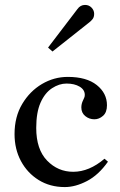

<svg xmlns="http://www.w3.org/2000/svg" viewBox="-20 -751 488 779"><path d="M243 8Q183 8 137 -20.5Q91 -49 65 -97.5Q39 -146 39 -207Q39 -277 70 -329Q101 -381 150 -410Q199 -439 255 -439Q331 -439 372.5 -406Q414 -373 414 -324Q414 -295 398 -281Q382 -267 363 -267Q342 -267 326 -280Q310 -293 310 -315Q310 -330 317 -344Q319 -349 321.5 -354Q324 -359 324 -366Q324 -387 303 -399.5Q282 -412 250 -412Q220 -412 191 -393Q162 -374 144.5 -334.5Q127 -295 127 -232Q127 -145 171 -99.5Q215 -54 277 -54Q342 -54 404 -107L418 -95Q380 -41 333 -16.5Q286 8 243 8ZM193 -542 175 -558 294 -714Q306 -731 325 -731Q341 -731 351.5 -720Q362 -709 362 -695Q362 -682 356 -674Q350 -666 342 -660Z"/></svg>

Font: Ibarra Real Nova Medium
Style: Regular
Weight: 500
Designer: Jose Maria Ribagorda & Octavio Pardo
Foundry: Jose Maria Ribagorda
Version: Version 2.000